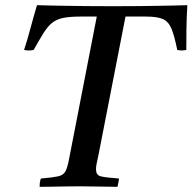

<svg xmlns="http://www.w3.org/2000/svg" viewBox="-20 -721 744 742"><path d="M73 -528Q87 -571 98.5 -614.5Q110 -658 123 -701Q153 -700 180 -699.5Q207 -699 238.5 -698.5Q270 -698 313.5 -697.5Q357 -697 420 -697Q478 -697 518.5 -697.5Q559 -698 590 -698.5Q621 -699 647.5 -699.5Q674 -700 704 -701Q701 -649 700.5 -608Q700 -567 700 -528Q682 -524 665 -528Q654 -583 642.5 -610.5Q631 -638 609 -647.5Q587 -657 545 -657H465L360 -119Q356 -101 353.5 -89Q351 -77 351 -67Q351 -45 368 -40Q385 -35 440 -31Q439 -24 437.5 -15Q436 -6 434 1Q405 1 364.5 0Q324 -1 289 -1Q265 -1 235.5 -0.5Q206 0 179 0.5Q152 1 133 1Q133 -6 134 -15Q135 -24 138 -31Q184 -35 204.5 -39.5Q225 -44 233 -59Q241 -74 247 -107L354 -657H293Q251 -657 225.5 -652Q200 -647 182.5 -633.5Q165 -620 149 -594.5Q133 -569 110 -528Q91 -524 73 -528Z"/></svg>

Font: Tiro Gurmukhi
Style: Italic
Weight: 400
Italic angle: -11°
Designer: Gurmukhi: John Hudson & Fiona Ross, assisted by Paul Hanslow. Latin: John Hudson with Paul Hanslow, assisted by Kaja Soj
Foundry: Tiro Typeworks Ltd.
Version: Version 1.52